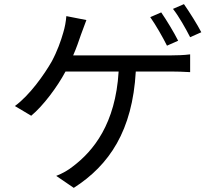

<svg xmlns="http://www.w3.org/2000/svg" viewBox="-20 -850 1040 929"><path d="M760 -790 707 -767C734 -729 768 -669 788 -629L842 -653C822 -693 785 -754 760 -790ZM870 -830 817 -807C846 -770 878 -713 900 -670L954 -694C935 -731 896 -793 870 -830ZM398 -753 301 -772C299 -746 294 -718 286 -692C275 -653 257 -602 230 -552C195 -491 124 -389 52 -337L131 -290C189 -338 257 -429 297 -504H554C539 -250 431 -119 333 -45C311 -27 281 -10 252 1L337 59C509 -51 621 -218 637 -504H807C830 -504 869 -503 900 -501V-587C871 -583 831 -582 807 -582H334C350 -618 362 -654 372 -683C379 -703 389 -730 398 -753Z"/></svg>

Font: GenYoGothic2 TW R
Style: Regular
Weight: 400
Version: Version 2.100;PS 2.1;hotconv 16.6.51;makeotf.lib2.5.65220 DE